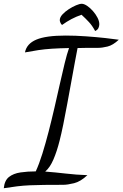

<svg xmlns="http://www.w3.org/2000/svg" viewBox="-45 -907 648 1015"><path d="M-25 88Q-21 47 2.5 28.5Q26 10 63.5 4.5Q101 -1 144 -1Q162 -40 179 -94.5Q196 -149 212 -211Q228 -273 243 -338Q258 -403 271.5 -463.5Q285 -524 297 -573Q309 -622 320 -653Q268 -652 229.5 -649.5Q191 -647 157.5 -642Q124 -637 87 -630Q96 -676 147 -697.5Q198 -719 302 -719Q354 -719 409.5 -715Q465 -711 511 -706Q557 -701 583 -697Q552 -668 523.5 -661Q495 -654 473 -654Q441 -654 415 -654Q389 -654 365 -653Q359 -624 350.5 -576.5Q342 -529 331.5 -472.5Q321 -416 310.5 -358Q300 -300 289.5 -249Q279 -198 270 -163Q256 -107 237.5 -64Q219 -21 194 0Q247 4 302.5 10.5Q358 17 417 19Q381 53 346.5 61.5Q312 70 289 70Q232 70 189.5 70.5Q147 71 112.5 72.5Q78 74 45.5 78Q13 82 -25 88ZM458 -743Q443 -771 425.5 -790Q408 -809 386 -829Q357 -819 332.5 -806Q308 -793 283 -775Q277 -780 274 -788Q271 -796 271 -800Q271 -815 284.5 -830Q298 -845 318 -858Q338 -871 357 -879Q376 -887 387 -887Q399 -887 415 -876.5Q431 -866 446 -849Q461 -832 470.5 -813.5Q480 -795 480 -779Q480 -769 475.5 -759Q471 -749 458 -743Z"/></svg>

Font: Dancing Script SemiBold
Style: Regular
Weight: 600
Designer: Pablo Impallari
Foundry: Pablo Impallari
Version: Version 2.001